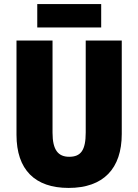

<svg xmlns="http://www.w3.org/2000/svg" viewBox="-20 -913 679 943"><path d="M477 -893H163V-778H477ZM578 -255V-714H401V-262C401 -175 377 -143 320 -143C266 -143 238 -176 238 -261V-714H61V-251C61 -79 152 10 317 10C488 10 578 -85 578 -255Z"/></svg>

Font: Noto Sans Georgian Condensed Black
Style: Regular
Weight: 900
Width: 3
Designer: Monotype Design Team, Akaki Razmadze
Foundry: Google LLC
Version: Version 2.005